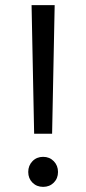

<svg xmlns="http://www.w3.org/2000/svg" viewBox="-20 -720 336 748"><path d="M113 -199 103 -700H193L183 -199ZM148 8Q123 8 106.5 -8.5Q90 -25 90 -50Q90 -75 106.5 -92Q123 -109 148 -109Q173 -109 189.5 -92Q206 -75 206 -50Q206 -25 189.5 -8.5Q173 8 148 8Z"/></svg>

Font: Fustat
Style: Regular
Weight: 400
Designer: Mohamed Gaber, Khaled Hosny, Laura Garcia Mut
Foundry: Kief Type Foundry, Alif Type Foundry, Hard Type Foundry
Version: Version 1.007